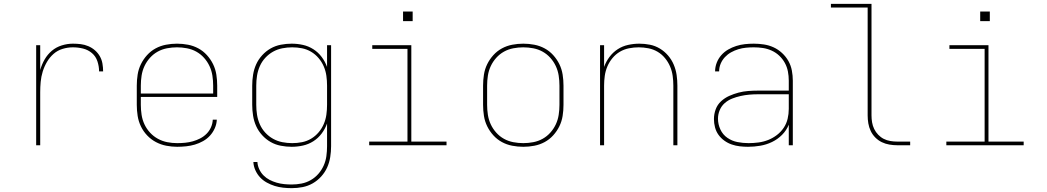

<svg xmlns="http://www.w3.org/2000/svg" viewBox="-20 -755 5440 998"><path d="M168 0V-520H189V-391Q197 -420 212 -446Q227 -472 249.5 -491Q272 -510 301 -519Q330 -528 359 -528Q380 -528 400 -525.5Q420 -523 439 -515Q458 -507 473.5 -493.5Q489 -480 499 -462.5Q509 -445 512.5 -424.5Q516 -404 516 -384H495Q495 -410 486.5 -436Q478 -462 458 -479Q438 -496 412 -502.5Q386 -509 359 -509Q332 -509 305.5 -501Q279 -493 258.5 -475Q238 -457 224 -433Q210 -409 202 -383Q194 -357 191.5 -330Q189 -303 189 -276V0Z M901 8Q873 8 844.5 2.5Q816 -3 790.5 -16.5Q765 -30 745 -51Q725 -72 712.5 -98Q700 -124 695.5 -152.5Q691 -181 691 -210V-310Q691 -339 695.5 -367.5Q700 -396 712.5 -421.5Q725 -447 744.5 -468.5Q764 -490 789 -503.5Q814 -517 842.5 -522.5Q871 -528 900 -528Q929 -528 957.5 -522.5Q986 -517 1011 -503.5Q1036 -490 1055.5 -468.5Q1075 -447 1087.5 -421.5Q1100 -396 1104.5 -367.5Q1109 -339 1109 -310V-251H712V-210Q712 -184 716 -158Q720 -132 731 -108.5Q742 -85 760 -65.5Q778 -46 801 -33.5Q824 -21 849.5 -16Q875 -11 901 -11Q922 -11 942.5 -13Q963 -15 982.5 -20.5Q1002 -26 1020.5 -35.5Q1039 -45 1053.5 -59.5Q1068 -74 1076.5 -93Q1085 -112 1086 -133H1107Q1106 -110 1096.5 -88.5Q1087 -67 1071.5 -50Q1056 -33 1035.5 -21.5Q1015 -10 993 -3.5Q971 3 947.5 5.5Q924 8 901 8ZM712 -269H1088V-310Q1088 -336 1084 -362Q1080 -388 1069 -411.5Q1058 -435 1040.5 -454.5Q1023 -474 1000.5 -486.5Q978 -499 952 -504Q926 -509 900 -509Q874 -509 848 -504Q822 -499 799.5 -486.5Q777 -474 759.5 -454.5Q742 -435 731 -411.5Q720 -388 716 -362Q712 -336 712 -310Z M1496 223Q1474 223 1451.5 220.5Q1429 218 1408 211.5Q1387 205 1367 194Q1347 183 1332 167Q1317 151 1307.5 130Q1298 109 1297 87H1318Q1319 106 1327.5 124.5Q1336 143 1350 157Q1364 171 1381.5 180Q1399 189 1418 194.5Q1437 200 1457 202Q1477 204 1496 204Q1522 204 1547.5 199Q1573 194 1595.5 181Q1618 168 1635 148.5Q1652 129 1662.5 105.5Q1673 82 1676.5 56.5Q1680 31 1680 5V-113Q1670 -85 1652 -61Q1634 -37 1609 -21Q1584 -5 1555 1.5Q1526 8 1496 8Q1468 8 1439.5 2.5Q1411 -3 1386.5 -17Q1362 -31 1342.5 -52.5Q1323 -74 1311.5 -99.5Q1300 -125 1295.5 -153.5Q1291 -182 1291 -210V-310Q1291 -338 1295.5 -366.5Q1300 -395 1311.5 -420.5Q1323 -446 1342.5 -467.5Q1362 -489 1386.5 -503Q1411 -517 1439.5 -522.5Q1468 -528 1496 -528Q1526 -528 1555 -521.5Q1584 -515 1609 -499Q1634 -483 1652 -459Q1670 -435 1680 -407V-520H1701V5Q1701 33 1696.5 61.5Q1692 90 1680.5 115.5Q1669 141 1649.5 162.5Q1630 184 1605.5 198Q1581 212 1553 217.5Q1525 223 1496 223ZM1499 -11Q1525 -11 1550 -16Q1575 -21 1597 -34Q1619 -47 1636 -67Q1653 -87 1663 -110.5Q1673 -134 1676.5 -159Q1680 -184 1680 -210V-310Q1680 -336 1676.5 -361Q1673 -386 1663 -409.5Q1653 -433 1636 -453Q1619 -473 1597 -486Q1575 -499 1550 -504Q1525 -509 1499 -509Q1473 -509 1447.5 -504Q1422 -499 1399.5 -486.5Q1377 -474 1359 -454.5Q1341 -435 1330.5 -411Q1320 -387 1316 -361.5Q1312 -336 1312 -310V-210Q1312 -184 1316 -158.5Q1320 -133 1330.5 -109Q1341 -85 1359 -65.5Q1377 -46 1399.5 -33.5Q1422 -21 1447.5 -16Q1473 -11 1499 -11Z M1899 0V-19H2098V-501H1915V-520H2118V-19H2301V0ZM2075 -645V-695H2125V-645Z M2700 8Q2671 8 2642.5 2.5Q2614 -3 2589 -16.5Q2564 -30 2544.5 -51.5Q2525 -73 2512.5 -98.5Q2500 -124 2495.5 -152.5Q2491 -181 2491 -210V-310Q2491 -339 2495.5 -367.5Q2500 -396 2512.5 -421.5Q2525 -447 2544.5 -468.5Q2564 -490 2589 -503.5Q2614 -517 2642.5 -522.5Q2671 -528 2700 -528Q2729 -528 2757.5 -522.5Q2786 -517 2811 -503.5Q2836 -490 2855.5 -468.5Q2875 -447 2887.5 -421.5Q2900 -396 2904.5 -367.5Q2909 -339 2909 -310V-210Q2909 -181 2904.5 -152.5Q2900 -124 2887.5 -98.5Q2875 -73 2855.5 -51.5Q2836 -30 2811 -16.5Q2786 -3 2757.5 2.5Q2729 8 2700 8ZM2700 -11Q2726 -11 2752 -16Q2778 -21 2800.5 -33.5Q2823 -46 2840.5 -65.5Q2858 -85 2869 -108.5Q2880 -132 2884 -158Q2888 -184 2888 -210V-310Q2888 -336 2884 -362Q2880 -388 2869 -411.5Q2858 -435 2840.5 -454.5Q2823 -474 2800.5 -486.5Q2778 -499 2752 -504Q2726 -509 2700 -509Q2674 -509 2648 -504Q2622 -499 2599.5 -486.5Q2577 -474 2559.5 -454.5Q2542 -435 2531 -411.5Q2520 -388 2516 -362Q2512 -336 2512 -310V-210Q2512 -184 2516 -158Q2520 -132 2531 -108.5Q2542 -85 2559.5 -65.5Q2577 -46 2599.5 -33.5Q2622 -21 2648 -16Q2674 -11 2700 -11Z M3099 0V-520H3120V-407Q3130 -435 3148 -459Q3166 -483 3190.5 -499Q3215 -515 3244.5 -521.5Q3274 -528 3303 -528Q3331 -528 3358.5 -522.5Q3386 -517 3410 -502.5Q3434 -488 3452.5 -466.5Q3471 -445 3482 -419Q3493 -393 3497 -365.5Q3501 -338 3501 -310V0H3480V-310Q3480 -335 3476.5 -360.5Q3473 -386 3463 -409.5Q3453 -433 3436.5 -453Q3420 -473 3398 -486Q3376 -499 3350.5 -504Q3325 -509 3300 -509Q3275 -509 3249.5 -504Q3224 -499 3202 -486Q3180 -473 3163.5 -453Q3147 -433 3137 -409.5Q3127 -386 3123.5 -360.5Q3120 -335 3120 -310V0Z M3868 8Q3847 8 3825.5 5.5Q3804 3 3783.5 -4Q3763 -11 3745 -24Q3727 -37 3714.5 -54.5Q3702 -72 3696.5 -93.5Q3691 -115 3691 -136Q3691 -162 3700 -186.5Q3709 -211 3728 -228.5Q3747 -246 3770.5 -256.5Q3794 -267 3818.5 -273.5Q3843 -280 3869 -282Q3895 -284 3920 -284H4080V-336Q4080 -360 4075.5 -383.5Q4071 -407 4059.5 -428Q4048 -449 4030.5 -465.5Q4013 -482 3991 -492Q3969 -502 3945.5 -505.5Q3922 -509 3898 -509Q3878 -509 3857.5 -507Q3837 -505 3817.5 -499Q3798 -493 3780 -483Q3762 -473 3748 -458Q3734 -443 3726 -424Q3718 -405 3718 -384H3697Q3697 -407 3705.5 -429Q3714 -451 3729.5 -468.5Q3745 -486 3765 -497.5Q3785 -509 3807 -516Q3829 -523 3852 -525.5Q3875 -528 3898 -528Q3924 -528 3950.5 -524Q3977 -520 4001 -509Q4025 -498 4045 -479.5Q4065 -461 4078 -438Q4091 -415 4096 -388.5Q4101 -362 4101 -336V0H4080V-107Q4068 -77 4045 -54Q4022 -31 3993 -17Q3964 -3 3932 2.5Q3900 8 3868 8ZM3871 -11Q3897 -11 3923 -14.5Q3949 -18 3973 -27.5Q3997 -37 4018 -53Q4039 -69 4053.5 -90.5Q4068 -112 4074 -137.5Q4080 -163 4080 -189V-265H3920Q3897 -265 3874.5 -263Q3852 -261 3829.5 -256Q3807 -251 3785.5 -242.5Q3764 -234 3747 -219Q3730 -204 3721 -182.5Q3712 -161 3712 -138Q3712 -109 3724.5 -82Q3737 -55 3761 -38.5Q3785 -22 3813.5 -16.5Q3842 -11 3871 -11Z M4644 0Q4624 0 4603 -3.5Q4582 -7 4563.5 -16Q4545 -25 4530 -40Q4515 -55 4506 -74Q4497 -93 4493.5 -113.5Q4490 -134 4490 -155V-716H4299V-735H4510V-155Q4510 -137 4513 -119Q4516 -101 4524 -84.5Q4532 -68 4545 -54.5Q4558 -41 4574 -33Q4590 -25 4608 -22Q4626 -19 4644 -19H4711V0Z M4899 0V-19H5098V-501H4915V-520H5118V-19H5301V0ZM5075 -645V-695H5125V-645Z"/></svg>

Font: Iosevka SS04 Thin Extended
Style: Regular
Weight: 100
Width: 7
Monospace: yes
Designer: Belleve Invis
Foundry: Belleve Invis
Version: Version 19.0.0; ttfautohint (v1.8.4)